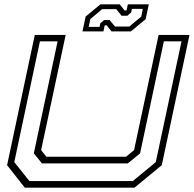

<svg xmlns="http://www.w3.org/2000/svg" viewBox="-20 -860 888 880"><path d="M93.5 0 12.5 -103 139.5 -700H281L168.5 -172L192.5 -141.5H557.5L594.5 -172L707 -700H848.5L721.5 -103L596.5 0ZM115 -30H588.5L694 -117L812 -670.5H731L622 -157L565.5 -111H172.5L135 -157L244 -670.5H163L45.5 -117ZM358 -716 372.5 -784 440 -840H529L551 -812H560L566 -840H662L647.5 -772L580 -716H491L469 -744H460L454 -716ZM386.5 -737H436.5L439.5 -753L457 -768H482.5L507 -738.5H573L627.5 -784L634.5 -819.5H584.5L581.5 -803.5L564 -788H537L513 -818H448L394 -772.5Z"/></svg>

Font: Tourney Expanded Light
Style: Italic
Weight: 300
Width: 7
Italic angle: -12°
Designer: Tyler Finck
Foundry: Etcetera Type Co
Version: Version 1.010; ttfautohint (v1.8.3)